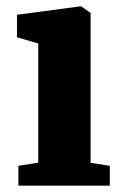

<svg xmlns="http://www.w3.org/2000/svg" viewBox="-20 -585 388 605"><path d="M38 0V-62.5L100.5 -72.5V-448L33.5 -467.5V-538.5L232.5 -565H236L265.5 -544V-72L326 -62.5V0Z"/></svg>

Font: Merriweather 28pt Black
Style: Regular
Weight: 900
Version: Version 2.100